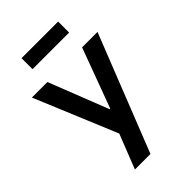

<svg xmlns="http://www.w3.org/2000/svg" viewBox="-269 -803 1109 1109"><g transform="rotate(-45 285.5 -248.0)"><path d="M17.6 -503.9H144.5L287.6 -138.7H292.5L427.7 -503.9H553.7L271.5 210.9H144.5L227.5 0ZM435.1 -617.2H136.2V-707H435.1Z"/></g></svg>

Font: Wanted Sans SemiBold
Style: Regular
Weight: 600
Designer: Original Design by Kil Hyung-jin and Kang Hanbin, Wanted Lab, Inc; Hangeul from Source Han Sans by Jang Soo-young and Ka
Foundry: Wanted Lab, Inc.
Version: Version 1.003